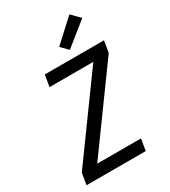

<svg xmlns="http://www.w3.org/2000/svg" viewBox="-233 -1096 1067 1208"><g transform="rotate(-30 300.0 -492.5)"><path d="M29 0 43 -84 454 -651H136L150 -735H580L566 -651L155 -84H473L459 0ZM364 -790 315 -840 473 -985 532 -925Z"/></g></svg>

Font: Iosevka Custom Medium
Style: Italic
Weight: 500
Italic angle: -9°
Designer: Belleve Invis
Foundry: Belleve Invis
Version: Version 27.0.1